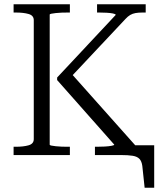

<svg xmlns="http://www.w3.org/2000/svg" viewBox="-20 -730 749 904"><path d="M44 0V-39H54Q91 -39 115 -46Q139 -53 139 -75V-635Q139 -657 115 -664Q91 -671 54 -671H44V-710H309V-671H300Q286 -671 270.5 -670.5Q255 -670 242.5 -668.5Q230 -667 222 -665.5Q214 -664 214 -661V-49Q214 -46 222 -44.5Q230 -43 242.5 -41.5Q255 -40 270.5 -39.5Q286 -39 300 -39H309V0ZM427 0V-39H436Q454 -39 473 -40Q492 -41 505 -43.5Q518 -46 518 -49L249 -353V-365L525 -660Q524 -664 512 -666.5Q500 -669 482.5 -670Q465 -671 447 -671H437V-710H666V-671H651Q632 -671 618 -668.5Q604 -666 593 -659.5Q582 -653 571 -641L306 -359L305 -396L622 -40V0ZM548 0H516V-46H706V154H661L650 51Q647 29 636.5 18Q626 7 605 3.5Q584 0 548 0Z"/></svg>

Font: Roboto Serif 36pt Light
Style: Regular
Weight: 300
Designer: Greg Gazdowicz
Foundry: Commercial Type
Version: Version 1.008